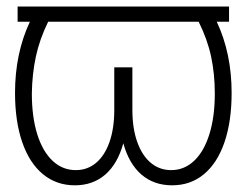

<svg xmlns="http://www.w3.org/2000/svg" viewBox="-20 -550 745 580"><path d="M671.9 -484.4H634.8Q679.7 -388.7 679.7 -269.5Q679.7 -183.6 658.2 -120.6Q636.7 -57.6 596.2 -23.9Q555.7 9.8 500 9.8Q444.8 9.8 407.2 -22.7Q369.6 -55.2 352.5 -117.2Q335.4 -55.2 298.1 -22.7Q260.7 9.8 206.1 9.8Q150.4 9.8 109.6 -23.9Q68.8 -57.6 47.1 -120.6Q25.4 -183.6 25.4 -269.5Q25.4 -388.7 70.3 -484.4H33.2V-530.3H671.9ZM209 -36.1Q244.1 -36.1 270.3 -58.1Q296.4 -80.1 310.8 -121.1Q325.2 -162.1 325.2 -217.8V-346.7H379.9V-217.8Q379.9 -162.6 394.5 -121.3Q409.2 -80.1 435.5 -58.1Q461.9 -36.1 497.1 -36.1Q536.6 -36.1 566.4 -64.2Q596.2 -92.3 612.5 -144.5Q628.9 -196.8 628.9 -267.6Q628.9 -326.7 617.7 -379.2Q606.4 -431.6 580.1 -484.4H125.5Q99.6 -431.6 88.4 -379.2Q77.1 -326.7 76.2 -267.6Q76.2 -196.8 92.5 -144.5Q108.9 -92.3 138.9 -64.2Q168.9 -36.1 209 -36.1Z"/></svg>

Font: Pretendard JP ExtraLight
Style: Regular
Weight: 200
Designer: Base glyphs from Inter by Rasmus Andersson; Hangeul glyphs from Noto Sans CJK(Source Han Sans) by Jang Soo-young and Kan
Foundry: Kil Hyung-jin
Version: Version 1.309